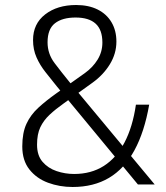

<svg xmlns="http://www.w3.org/2000/svg" viewBox="-20 -737 663 767"><path d="M531 0 207 -392Q184 -421 162 -448.5Q140 -476 126 -507.5Q112 -539 112 -577Q112 -642 160.5 -679.5Q209 -717 284 -717Q334 -717 370 -699Q406 -681 425.5 -648Q445 -615 445 -571Q445 -523 419 -480.5Q393 -438 350 -407L236 -325Q202 -301 178 -278.5Q154 -256 141 -228.5Q128 -201 128 -159Q128 -116 150 -90.5Q172 -65 206 -53.5Q240 -42 276 -42Q344 -42 394.5 -74Q445 -106 477.5 -168Q510 -230 523 -319H576Q557 -210 517 -136.5Q477 -63 415.5 -26.5Q354 10 270 10Q218 10 172 -7Q126 -24 97.5 -60Q69 -96 69 -152Q69 -206 85.5 -242Q102 -278 133 -306.5Q164 -335 205 -364L319 -445Q351 -468 370 -499Q389 -530 389 -567Q389 -618 362 -642.5Q335 -667 282 -667Q229 -667 199.5 -644Q170 -621 170 -568Q170 -522 198 -485Q226 -448 257 -410L598 0Z"/></svg>

Font: 42dot Sans Light
Style: Regular
Weight: 300
Designer: 42dot
Version: Version 1.000